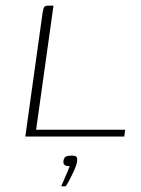

<svg xmlns="http://www.w3.org/2000/svg" viewBox="-20 -480 497 675"><path d="M168 -460 107 -24H420L417 0H69L130 -437Q132 -445 133 -449.5Q134 -454 137 -457Q140 -460 147 -460ZM195 175Q201 161 207 147.5Q213 134 218 122Q223 110 225 104Q223 104 222 104Q221 104 220 104Q214 104 208 100.5Q202 97 203 86Q205 73 212.5 70Q220 67 233 67Q240 67 244.5 68.5Q249 70 250.5 74.5Q252 79 251 88Q249 101 240.5 119.5Q232 138 223.5 154Q215 170 211 175Z"/></svg>

Font: Genos Thin ExtraLight
Style: Italic
Weight: 250
Italic angle: -8°
Version: Version 1.010